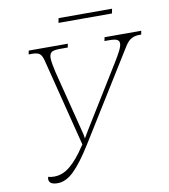

<svg xmlns="http://www.w3.org/2000/svg" viewBox="-93 -936 903 1025"><g transform="rotate(-10 358.5 -423.5)"><path d="M137 10Q90 10 90 -20Q90 -26 92 -32Q100 -30 108.5 -29Q117 -28 124 -28Q171 -28 212 -62.5Q253 -97 293 -158L302 -171L182 -646Q175 -674 163 -684Q151 -694 121 -694H103L107 -714H319L315 -694H273Q234 -694 224.5 -683.5Q215 -673 215 -655Q215 -641 219 -618.5Q223 -596 228 -575L313 -240Q316 -229 318 -219.5Q320 -210 321 -200Q332 -220 344 -239L547 -568Q570 -605 582 -629Q594 -653 594 -668Q594 -681 582.5 -687.5Q571 -694 539 -694H514L518 -714H717L713 -694H701Q680 -694 661 -684.5Q642 -675 624 -646L326 -166Q268 -73 224.5 -31.5Q181 10 137 10ZM289 -832 294 -857H584L579 -832Z"/></g></svg>

Font: Noto Serif Thin
Style: Italic
Weight: 100
Italic angle: -12°
Designer: Monotype Design Team
Foundry: Monotype Imaging Inc.
Version: Version 2.014; ttfautohint (v1.8.4.7-5d5b)